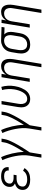

<svg xmlns="http://www.w3.org/2000/svg" viewBox="1358 -1926 783 3540"><g transform="rotate(-90 1750.0 -156.5)"><path d="M212 8Q186 8 160.5 5Q135 2 112 -6Q89 -14 69.5 -27.5Q50 -41 36.5 -61.5Q23 -82 19.5 -107Q16 -132 20 -158Q23 -178 33 -198Q43 -218 59.5 -232.5Q76 -247 96 -257Q116 -267 136 -273Q119 -281 105.5 -292.5Q92 -304 84 -320.5Q76 -337 74 -356Q72 -375 75 -395Q78 -415 87.5 -435Q97 -455 112.5 -471.5Q128 -488 147 -499Q166 -510 186 -516.5Q206 -523 227 -525.5Q248 -528 269 -528Q290 -528 311.5 -525.5Q333 -523 353 -517Q373 -511 390.5 -500Q408 -489 419.5 -473Q431 -457 435.5 -436Q440 -415 437 -393L436 -388H375V-391Q379 -411 370 -429Q361 -447 345 -456.5Q329 -466 309 -469.5Q289 -473 269 -473Q248 -473 226.5 -469Q205 -465 185.5 -454.5Q166 -444 152.5 -425Q139 -406 136 -386Q133 -371 135 -357.5Q137 -344 144.5 -333.5Q152 -323 163.5 -316Q175 -309 188.5 -305Q202 -301 215.5 -299.5Q229 -298 243 -298H298L289 -243H234Q218 -243 202 -241.5Q186 -240 170.5 -236Q155 -232 140 -225Q125 -218 111.5 -207Q98 -196 90.5 -181Q83 -166 81 -150Q78 -133 80.5 -117Q83 -101 93 -88.5Q103 -76 117 -68Q131 -60 146.5 -55.5Q162 -51 178.5 -49Q195 -47 212 -47Q233 -47 256 -50.5Q279 -54 300.5 -63Q322 -72 340.5 -87Q359 -102 370 -123L420 -98Q405 -71 381 -49Q357 -27 329 -14.5Q301 -2 271 3Q241 8 212 8Z M613 215 650 -9Q661 -75 657 -140Q653 -205 641 -267Q629 -329 611 -389Q593 -449 567 -505L622 -528Q644 -480 660.5 -429Q677 -378 689.5 -325.5Q702 -273 709.5 -218.5Q717 -164 718 -109Q735 -137 753 -166Q771 -195 788 -224.5Q805 -254 821 -283.5Q837 -313 851 -343.5Q865 -374 876.5 -405Q888 -436 893 -468L902 -520H964L955 -468Q950 -437 938.5 -406Q927 -375 913.5 -345Q900 -315 884.5 -285.5Q869 -256 852.5 -227Q836 -198 818.5 -169.5Q801 -141 783.5 -112.5Q766 -84 747 -56Q728 -28 710 0L674 215Z M1113 215 1150 -9Q1161 -75 1157 -140Q1153 -205 1141 -267Q1129 -329 1111 -389Q1093 -449 1067 -505L1122 -528Q1144 -480 1160.5 -429Q1177 -378 1189.5 -325.5Q1202 -273 1209.5 -218.5Q1217 -164 1218 -109Q1235 -137 1253 -166Q1271 -195 1288 -224.5Q1305 -254 1321 -283.5Q1337 -313 1351 -343.5Q1365 -374 1376.5 -405Q1388 -436 1393 -468L1402 -520H1464L1455 -468Q1450 -437 1438.5 -406Q1427 -375 1413.5 -345Q1400 -315 1384.5 -285.5Q1369 -256 1352.5 -227Q1336 -198 1318.5 -169.5Q1301 -141 1283.5 -112.5Q1266 -84 1247 -56Q1228 -28 1210 0L1174 215Z M1696 8Q1669 8 1643 1Q1617 -6 1597 -22Q1577 -38 1563.5 -60.5Q1550 -83 1545 -109Q1540 -135 1540.5 -162.5Q1541 -190 1546 -218L1596 -520H1658L1606 -209Q1603 -190 1602 -171Q1601 -152 1603.5 -134.5Q1606 -117 1613 -100.5Q1620 -84 1632 -71.5Q1644 -59 1661 -53Q1678 -47 1697 -47Q1716 -47 1735.5 -53.5Q1755 -60 1771 -72.5Q1787 -85 1799.5 -101.5Q1812 -118 1822 -136Q1832 -154 1839.5 -172.5Q1847 -191 1853 -209.5Q1859 -228 1863.5 -247Q1868 -266 1871 -285Q1880 -343 1877 -400Q1874 -457 1860 -510L1918 -524Q1935 -466 1938.5 -403Q1942 -340 1931 -276Q1926 -244 1917 -212.5Q1908 -181 1894.5 -150Q1881 -119 1863 -90Q1845 -61 1819 -38Q1793 -15 1760.5 -3.5Q1728 8 1696 8Z M2280 215 2367 -311Q2371 -331 2372 -350Q2373 -369 2370 -387Q2367 -405 2359.5 -422Q2352 -439 2338.5 -450.5Q2325 -462 2307.5 -467.5Q2290 -473 2271 -473Q2253 -473 2235.5 -469Q2218 -465 2202 -456Q2186 -447 2172.5 -433Q2159 -419 2150 -403Q2141 -387 2135.5 -370Q2130 -353 2127 -335L2072 0H2010L2096 -520H2158L2143 -433Q2155 -455 2172 -473.5Q2189 -492 2210.5 -504.5Q2232 -517 2255.5 -522.5Q2279 -528 2302 -528Q2328 -528 2352 -520Q2376 -512 2393 -495Q2410 -478 2419 -454.5Q2428 -431 2431.5 -406Q2435 -381 2433.5 -355Q2432 -329 2428 -302L2342 215Z M2701 8Q2672 8 2645 2Q2618 -4 2596 -19Q2574 -34 2559.5 -56.5Q2545 -79 2539 -105.5Q2533 -132 2533 -160.5Q2533 -189 2538 -218L2558 -338Q2562 -362 2570 -386.5Q2578 -411 2592 -433Q2606 -455 2626 -473Q2646 -491 2669.5 -503Q2693 -515 2717.5 -521.5Q2742 -528 2767 -528H2781L3023 -520L3014 -465L2884 -469Q2901 -455 2912 -436Q2923 -417 2927.5 -395Q2932 -373 2932 -349.5Q2932 -326 2928 -302L2908 -182Q2904 -158 2896 -133.5Q2888 -109 2874.5 -86.5Q2861 -64 2841.5 -45Q2822 -26 2799 -14Q2776 -2 2750.5 3Q2725 8 2701 8ZM2701 -47Q2719 -47 2737.5 -51.5Q2756 -56 2772.5 -65.5Q2789 -75 2802.5 -89.5Q2816 -104 2825.5 -121Q2835 -138 2840 -156Q2845 -174 2847 -191L2867 -311Q2870 -330 2871.5 -348Q2873 -366 2870.5 -383.5Q2868 -401 2861.5 -417Q2855 -433 2844 -445.5Q2833 -458 2816.5 -464.5Q2800 -471 2782 -472L2772 -473H2763Q2745 -473 2727 -467.5Q2709 -462 2693 -452.5Q2677 -443 2663.5 -428.5Q2650 -414 2641 -397.5Q2632 -381 2626.5 -363.5Q2621 -346 2618 -329L2598 -209Q2595 -189 2594.5 -169.5Q2594 -150 2597 -131.5Q2600 -113 2608.5 -96.5Q2617 -80 2631 -68.5Q2645 -57 2663 -52Q2681 -47 2701 -47Z M3280 215 3367 -311Q3371 -331 3372 -350Q3373 -369 3370 -387Q3367 -405 3359.5 -422Q3352 -439 3338.5 -450.5Q3325 -462 3307.5 -467.5Q3290 -473 3271 -473Q3253 -473 3235.5 -469Q3218 -465 3202 -456Q3186 -447 3172.5 -433Q3159 -419 3150 -403Q3141 -387 3135.5 -370Q3130 -353 3127 -335L3072 0H3010L3096 -520H3158L3143 -433Q3155 -455 3172 -473.5Q3189 -492 3210.5 -504.5Q3232 -517 3255.5 -522.5Q3279 -528 3302 -528Q3328 -528 3352 -520Q3376 -512 3393 -495Q3410 -478 3419 -454.5Q3428 -431 3431.5 -406Q3435 -381 3433.5 -355Q3432 -329 3428 -302L3342 215Z"/></g></svg>

Font: Iosevka SS18 Light
Style: Italic
Weight: 300
Italic angle: -9°
Monospace: yes
Designer: Belleve Invis
Foundry: Belleve Invis
Version: Version 25.1.1; ttfautohint (v1.8.4)